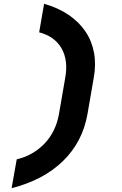

<svg xmlns="http://www.w3.org/2000/svg" viewBox="-20 -865 640 1010"><path d="M212 -845Q286 -824 340.5 -787Q395 -750 429 -700Q463 -650 474.5 -588Q486 -526 473 -455L440 -264Q414 -118 311.5 -18Q209 82 41 125L68 -27Q112 -37 149 -58.5Q186 -80 215 -110.5Q244 -141 263 -180Q282 -219 290 -264L323 -455Q340 -548 303.5 -611Q267 -674 186 -695Z"/></svg>

Font: JetBrains Mono ExtraBold
Style: Italic
Weight: 800
Designer: Philipp Nurullin, Konstantin Bulenkov
Foundry: JetBrains
Version: Version 1.000; ttfautohint (v1.8.3)